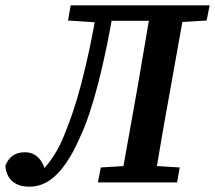

<svg xmlns="http://www.w3.org/2000/svg" viewBox="-43 -684 806 720"><path d="M67 16Q38 16 18.5 6Q-1 -4 -11 -21.5Q-21 -39 -23 -62Q-13 -88 5 -100.5Q23 -113 50 -113Q82 -113 102 -91.5Q122 -70 132 -30L89 -23L105 -32Q124 -53 140 -73.5Q156 -94 171 -120.5Q186 -147 201 -185Q217 -224 232 -269Q247 -314 262 -371Q277 -428 292.5 -500Q308 -572 323 -664H386Q371 -577 356 -504.5Q341 -432 325 -370.5Q309 -309 292 -258Q275 -207 255 -165Q231 -110 202.5 -69Q174 -28 140.5 -6Q107 16 67 16ZM212 -607 222 -664H352L346 -599H336ZM324 0 335 -56 465 -64H503L631 -56L621 0ZM345 -606 350 -664H587L582 -606ZM409 0 473 -358Q486 -434 499 -510.5Q512 -587 525 -664H652L588 -306Q574 -230 561 -153Q548 -76 535 0ZM582 -599 588 -664H743L732 -607L598 -599Z"/></svg>

Font: Source Serif 4 SemiBold
Style: Italic
Weight: 600
Italic angle: -12°
Designer: Frank Grießhammer
Foundry: Adobe Systems Incorporated
Version: Version 4.004;hotconv 1.0.116;makeotfexe 2.5.65601